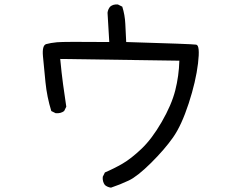

<svg xmlns="http://www.w3.org/2000/svg" viewBox="-20 -778 1040 864"><path d="M479.5 66.4Q463.9 64.5 452.1 54.7Q440.4 39.1 442.4 17.6L452.1 -2Q493.2 -19.5 531.2 -41.5Q569.3 -63.5 616.2 -107.9Q663.1 -152.3 707.5 -229Q752 -305.7 768.6 -371.1Q785.2 -436.5 787.1 -504.9L251 -512.7Q256.8 -450.2 263.7 -399.4Q270.5 -348.6 278.3 -297.9L268.6 -278.3Q252.9 -266.6 230.5 -268.6L210.9 -278.3Q191.4 -340.8 184.6 -408.2Q177.7 -475.6 173.3 -524.9Q168.9 -574.2 188 -579.6Q207 -585 236.8 -587.9Q266.6 -590.8 471.7 -588.9L463.9 -720.7Q465.8 -736.3 475.6 -748Q489.3 -759.8 510.7 -757.8L530.3 -748Q542 -710.9 543.9 -670.9Q545.9 -630.9 547.9 -588.9Q844.7 -580.1 862.8 -577.1Q880.9 -574.2 871.1 -492.7Q861.3 -411.1 829.1 -312.5Q796.9 -213.9 758.8 -159.7Q720.7 -105.5 659.7 -44.9Q598.6 15.6 559.6 34.2Q520.5 52.7 479.5 66.4Z"/></svg>

Font: JasonHandwriting2
Style: Regular
Weight: 400
Version: Version 1.05.10